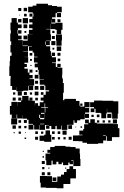

<svg xmlns="http://www.w3.org/2000/svg" viewBox="-20 -742 666 1029"><path d="M221 -72V-46H191V-72H189V-48H163V-72H159V-48H133V-74H157V-78H133V-100H125V-106H101V-125H100V-107H72V-128H69V-108H43V-128H33V-174H41V-196H71V-174H72V-195H93V-203H78V-219H94V-204H99V-228H133V-204H138V-219H154V-203H139V-202H167V-175H168V-189H184V-175H193V-194H213V-203H198V-219H213V-234H225V-252H243V-258H223V-283H218V-288H193V-314H216V-316H191V-342H187V-368H183V-381H166V-401H181V-407H162V-435H181V-438H163V-460H155V-470H135V-492H152V-494H130V-467H105V-465H130V-437H111V-436H131V-406H111V-399H124V-383H111V-374H129V-353H138V-340H155V-322H138V-318H163V-284H135V-283H158V-259H134V-282H131V-256H104V-253H68V-275H67V-260H45V-281H36V-321H37V-335H30V-387H32V-415H34V-443H42V-461H36V-501H40V-520H35V-562H38V-581H36V-621H42V-645H70V-621H76V-611H96V-591H76V-581H74V-562H77V-551H96V-531H77V-527H102V-495H129V-498H103V-524H128V-559H155V-560H135V-582H154V-591H136V-611H154V-622H137V-640H154V-653H159V-670H155V-676H131V-706H155V-712H175V-722H237V-714H259V-710H285V-706H311V-676H285V-672H278V-649H259V-641H276V-621H256V-638H255V-616H277V-620H315V-582H308V-559H284V-582H277V-586H251V-612H250V-587H227V-585H250V-558H253V-524H227V-522H247V-500H227V-494H249V-468H253V-443H257V-460H275V-442H258V-435H280V-407H259V-404H279V-383H287V-400H305V-382H288V-379H314V-343H313V-322H317V-297H322V-245H318V-205H325V-212H387V-201H406V-175H410V-171H432V-195H460V-167H436V-163H458V-139H436V-132H457V-110H435V-131H434V-103H410V-97H393V-84H379V-97H374V-73H341V-46H311V-69H308V-49H284V-67H277V-50H255V-67H245V-52H227V-70H242V-72ZM107 -700H125V-682H107ZM78 -699H94V-683H78ZM307 -672V-650H285V-672ZM138 -653V-669H154V-653ZM123 -668V-654H109V-668ZM88 -663V-659H84V-663ZM102 -645H130V-617H102ZM77 -640H95V-622H77ZM304 -639V-623H288V-639ZM106 -611H126V-591H106ZM77 -580H95V-562H77ZM260 -565V-577H272V-565ZM111 -566V-576H121V-566ZM312 -525H310V-497H282V-525H280V-557H312ZM126 -531H106V-551H126ZM274 -533H258V-549H274ZM255 -522H277V-500H255ZM225 -520H222V-502H225ZM284 -493H308V-469H284ZM271 -486V-476H261V-486ZM288 -459H304V-443H288ZM139 -458H153V-444H139ZM303 -428V-414H289V-428ZM141 -426H151V-416H141ZM149 -394V-388H143V-394ZM138 -369H154V-353H138ZM171 -356V-366H181V-356ZM186 -321H166V-341H186ZM184 -309V-293H168V-309ZM195 -282H217V-260H195ZM186 -261H166V-281H186ZM75 -252H97V-230H75ZM186 -231H166V-251H186ZM108 -233V-249H124V-233ZM199 -234V-248H213V-234ZM50 -235V-247H62V-235ZM140 -235V-247H152V-235ZM64 -203H48V-219H64ZM183 -218V-204H169V-218ZM466 -161H484V-168H463V-194H484V-203H528V-202H587V-199H614V-133H611V-106H581V-133H578V-139H554V-160H553V-134H549V-108H523V-134H519V-137H492V-159H486V-141H466ZM222 -188H219V-168H200V-165H220V-139H223V-164H238V-167H222ZM410 -187H422V-175H410ZM195 -127H190V-110H195V-103H217V-110H218V-137H200V-132H217V-110H195ZM555 -132H577V-110H555ZM499 -128H513V-114H499ZM482 -127V-115H470V-127ZM72 -75H40V-107H72ZM612 -55H620V-7H580V13H552V-12H548V11H533V26H506V29H446V23H422V15H400V14H371V-16H400V-17H422V-20H405V-42H426V-51H431V-76H453V-81H436V-101H456V-84H464V-103H488V-84H499V-80H585V-77H612ZM585 -102H607V-80H585ZM124 -83H108V-99H124ZM93 -84H79V-98H93ZM512 -97V-85H500V-97ZM542 -97V-85H530V-97ZM572 -97V-85H560V-97ZM217 -79H195V-76H217ZM346 -71H366V-51H346ZM65 -52H47V-70H65ZM93 -54H79V-68H93ZM122 -55H110V-67H122ZM420 -65V-57H412V-65ZM388 -63V-59H384V-63ZM255 18H217V13H192V-15H217V-20H224V-43H248V-20H255ZM315 -42H337V-20H315ZM169 -24V-38H183V-24ZM259 -38H273V-24H259ZM289 -38H303V-24H289ZM92 -25H80V-37H92ZM212 -37V-25H200V-37ZM59 -28H53V-34H59ZM114 -29V-33H118V-29ZM547 -16H533V-13H547ZM184 7H168V-9H184ZM364 -9V7H348V-9ZM273 6H259V-8H273ZM302 -7V5H290V-7ZM332 -7V5H320V-7ZM120 3H112V-5H120ZM407 82H409V110H411V148H373V117H362V120H371V138H353V129H346V143H318V129H311V138H293V125H282V139H262V119H256V143H228V117H224V81H249V77H234V61H249V46H273V40H331V44H357V46H385V54H407ZM209 72V66H215V72ZM216 103H208V95H216ZM204 121H220V137H204ZM352 149H372V164H387V214H357V244H320V267H284V265H226V263H198V237H194V201H230V202H259V233H284V231H287V204H307V194H323V180H337V164H352ZM206 165V153H218V165ZM239 162V156H245V162ZM329 162V156H335V162ZM220 197H204V181H220ZM250 197H234V181H250ZM262 229V209H282V229Z"/></svg>

Font: Rubik-Storm
Style: Regular
Weight: 400
Designer: NaN (generative design), Hubert & Fischer (Rubik source font outlines)
Foundry: NaN, Hubert & Fischer
Version: Version 1.000